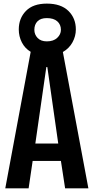

<svg xmlns="http://www.w3.org/2000/svg" viewBox="-20 -1028 511 1048"><path d="M8.8 0 147.5 -745.1Q115.7 -764.2 99.1 -796.9Q82.5 -829.6 82.5 -867.2Q82.5 -928.2 121.6 -968.3Q160.6 -1008.3 235.8 -1008.3Q312.5 -1008.3 353.3 -968.5Q394 -928.7 394 -867.2Q394 -830.6 375.7 -797.1Q357.4 -763.7 323.2 -744.1L462.4 0H335.4L312.5 -149.4H158.2L136.2 0ZM235.4 -802.2Q272 -802.2 292.2 -821.3Q312.5 -840.3 312.5 -865.2Q312.5 -894 292.7 -911.6Q272.9 -929.2 235.4 -929.2Q201.7 -929.2 184.6 -911.6Q167.5 -894 167.5 -865.2Q167.5 -839.4 185.3 -820.8Q203.1 -802.2 235.4 -802.2ZM172.9 -244.6H297.9L238.3 -662.1H232.9Z"/></svg>

Font: FjallaOne
Style: Regular
Weight: 400
Designer: Irina Smirnova
Foundry: Irina Smirnova
Version: Version 1.001